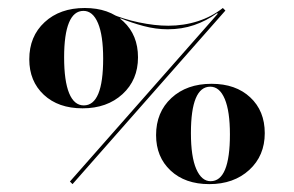

<svg xmlns="http://www.w3.org/2000/svg" viewBox="-20 -449 735 480"><path d="M161.3 11.3 154.8 4.8 537.1 -429 543.5 -422.6ZM186.3 -178.2Q125.8 -178.2 89.5 -212.1Q53.2 -246 53.2 -300.8Q53.2 -358.1 91.5 -393.5Q129.8 -429 191.9 -429Q252.4 -429 288.7 -395.2Q325 -361.3 325 -305.6Q325 -249.2 286.3 -213.7Q247.6 -178.2 186.3 -178.2ZM189.5 -185.5Q237.9 -185.5 237.9 -302.4Q237.9 -360.5 225 -391.1Q212.1 -421.8 188.7 -421.8Q164.5 -421.8 152.4 -392.3Q140.3 -362.9 140.3 -305.6Q140.3 -246.8 152.8 -216.1Q165.3 -185.5 189.5 -185.5ZM503.2 11.3Q442.7 11.3 406.5 -22.6Q370.2 -56.5 370.2 -111.3Q370.2 -168.5 408.5 -204Q446.8 -239.5 508.9 -239.5Q569.4 -239.5 605.6 -205.6Q641.9 -171.8 641.9 -116.1Q641.9 -59.7 603.2 -24.2Q564.5 11.3 503.2 11.3ZM506.5 4Q554.8 4 554.8 -112.9Q554.8 -171 541.9 -201.6Q529 -232.3 505.6 -232.3Q481.5 -232.3 469.4 -203.2Q457.3 -174.2 457.3 -116.1Q457.3 -57.3 470.6 -26.6Q483.9 4 506.5 4ZM399.2 -375.8Q369.4 -375.8 339.1 -383.9Q308.9 -391.9 281.5 -403.2L276.6 -397.6L258.1 -414.5Q287.1 -401.6 327 -393.1Q366.9 -384.7 400.8 -384.7Q439.5 -384.7 474.6 -396Q509.7 -407.3 537.1 -429L525.8 -413.7L522.6 -416.1Q496 -396.8 465.3 -386.3Q434.7 -375.8 399.2 -375.8Z"/></svg>

Font: Playfair 144pt SemiCondensed ExtraBold
Style: Regular
Weight: 800
Width: 4
Designer: Claus Eggers Sørensen
Foundry: Claus Eggers Sørensen
Version: Version 2.203